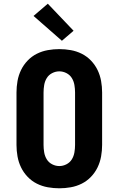

<svg xmlns="http://www.w3.org/2000/svg" viewBox="-20 -1008 640 1036"><path d="M300 8Q269 8 238 2.5Q207 -3 179 -17Q151 -31 129 -54Q107 -77 93.5 -105Q80 -133 74.5 -164Q69 -195 69 -226V-509Q69 -540 74.5 -571Q80 -602 93.5 -630Q107 -658 129 -681Q151 -704 179 -718Q207 -732 238 -737.5Q269 -743 300 -743Q331 -743 362 -737.5Q393 -732 421 -718Q449 -704 471 -681Q493 -658 506.5 -630Q520 -602 525.5 -571Q531 -540 531 -509V-226Q531 -195 525.5 -164Q520 -133 506.5 -105Q493 -77 471 -54Q449 -31 421 -17Q393 -3 362 2.5Q331 8 300 8ZM300 -112Q320 -112 338.5 -121.5Q357 -131 367.5 -148Q378 -165 381.5 -185.5Q385 -206 385 -226V-509Q385 -529 381.5 -549.5Q378 -570 367.5 -587Q357 -604 338.5 -613.5Q320 -623 300 -623Q280 -623 261.5 -613.5Q243 -604 232.5 -587Q222 -570 218.5 -549.5Q215 -529 215 -509V-226Q215 -206 218.5 -185.5Q222 -165 232.5 -148Q243 -131 261.5 -121.5Q280 -112 300 -112ZM314 -788 161 -922 238 -988 377 -842Z"/></svg>

Font: Iosevka Aile Heavy
Style: Regular
Weight: 900
Designer: Belleve Invis
Foundry: Belleve Invis
Version: Version 31.1.0; ttfautohint (v1.8.4)